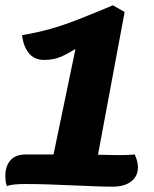

<svg xmlns="http://www.w3.org/2000/svg" viewBox="-22 -691 580 721"><path d="M4 8Q0 -3 -1 -12.5Q-2 -22 -2 -29Q-2 -67 17 -89Q36 -111 76 -111H179L261 -505L259 -506Q231 -488 204.5 -477Q178 -466 144 -466Q106 -466 85.5 -492.5Q65 -519 61 -559Q115 -568 165.5 -582Q216 -596 273 -618.5Q330 -641 402 -671L446 -646L346 -110Q382 -109 418.5 -108.5Q455 -108 484 -111Q496 -84 496 -63Q496 -29 470.5 -9.5Q445 10 401 10Q372 10 333 8.5Q294 7 249.5 5Q205 3 160 1.5Q115 0 75 0Q52 0 34.5 1.5Q17 3 4 8Z"/></svg>

Font: Sansita Swashed Light
Style: Bold
Weight: 700
Version: Version 1.003